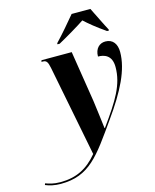

<svg xmlns="http://www.w3.org/2000/svg" viewBox="-296 -861 966 1197"><g transform="rotate(-15 187.0 -263.0)"><path d="M150 -613V-606H164C224 -639 298 -683 338 -710C368 -682 412 -646 470 -606H482V-613C463 -647 425 -727 405 -766H284C244 -718 194 -659 150 -613ZM-55 240C132 240 201 132 344 -70C450 -219 515 -344 515 -459C515 -510 491 -546 442 -546C404 -546 374 -518 374 -467C413 -467 463 -453 463 -376C463 -263 407 -173 301 -26H298C293 -62 283 -155 275 -207L223 -536H28L25 -526H34C57 -526 65 -514 73 -474L188 112C122 192 48 229 -54 229C-99 229 -128 219 -149 211L-153 221C-128 232 -93 240 -55 240Z"/></g></svg>

Font: Noto Serif Display Condensed ExtraBold
Style: Italic
Weight: 800
Width: 3
Italic angle: -12°
Designer: Monotype Design Team
Foundry: Monotype Imaging Inc.
Version: Version 2.009